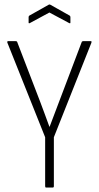

<svg xmlns="http://www.w3.org/2000/svg" viewBox="-20 -839 442 859"><path d="M186 0Q182 0 182 -6V-225L13 -648Q12 -652 13 -653.5Q14 -655 17 -655H50Q56 -655 57 -651L160 -383Q170 -356 180.5 -328Q191 -300 201 -272H202Q213 -300 223 -327.5Q233 -355 244 -383L346 -652Q348 -655 353 -655H385Q389 -655 389.5 -653.5Q390 -652 389 -648L221 -225V-6Q221 0 216 0ZM114 -736Q108 -733 108 -738V-762Q108 -767 111 -769L198 -818Q201 -820 205 -818L292 -769Q295 -767 295 -762V-738Q295 -733 289 -736L201 -783Z"/></svg>

Font: Sofia Sans Condensed ExtraLight
Style: Regular
Weight: 250
Version: Version 4.100